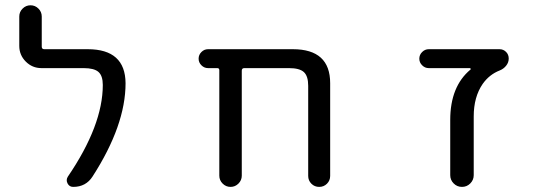

<svg xmlns="http://www.w3.org/2000/svg" viewBox="-20 -735 2040 734"><path d="M315.4 -546.9Q459 -546.9 460 -417Q460 -255.9 334 -60.5Q308.6 -20.5 259.8 -20.5Q245.1 -20.5 238.3 -33.7Q231.4 -46.9 239.3 -59.6Q373 -255.9 373 -410.2Q373 -445.3 356.4 -460Q339.8 -474.6 299.8 -474.6H138.7Q103.5 -474.6 78.6 -499.5Q53.7 -524.4 53.7 -559.6V-671.9Q53.7 -689.5 66.4 -702.1Q79.1 -714.8 96.7 -714.8Q114.3 -714.8 127 -702.1Q139.6 -689.5 139.6 -671.9V-556.6Q139.6 -546.9 149.4 -546.9Z M1158.2 -407.2Q1158.2 -444.3 1141.6 -459.5Q1125 -474.6 1085 -474.6H914.1Q904.3 -474.6 904.3 -464.8V-63.5Q904.3 -45.9 891.6 -33.2Q878.9 -20.5 861.3 -20.5Q843.8 -20.5 831.1 -33.2Q818.4 -45.9 818.4 -63.5V-466.8Q818.4 -474.6 810.5 -474.6H775.4Q760.7 -474.6 750 -485.4Q739.3 -496.1 739.3 -510.7Q739.3 -525.4 750 -536.1Q760.7 -546.9 775.4 -546.9H1099.6Q1242.2 -546.9 1242.2 -417V-62.5Q1242.2 -44.9 1230 -32.7Q1217.8 -20.5 1200.2 -20.5Q1182.6 -20.5 1170.4 -32.7Q1158.2 -44.9 1158.2 -62.5Z M1778.3 -468.8Q1780.3 -469.7 1779.3 -472.2Q1778.3 -474.6 1776.4 -474.6H1619.1Q1604.5 -474.6 1593.8 -485.4Q1583 -496.1 1583 -510.7Q1583 -525.4 1593.8 -536.1Q1604.5 -546.9 1619.1 -546.9H1889.6Q1904.3 -546.9 1914.6 -536.6Q1924.8 -526.4 1924.8 -511.2Q1924.8 -496.1 1915 -483.9Q1905.3 -471.7 1890.6 -465.8Q1850.6 -450.2 1825.2 -414.1Q1791 -364.3 1791 -290V-65.4Q1791 -46.9 1777.8 -33.7Q1764.6 -20.5 1746.1 -20.5Q1727.5 -20.5 1714.4 -33.7Q1701.2 -46.9 1701.2 -65.4V-276.4Q1701.2 -404.3 1778.3 -468.8Z"/></svg>

Font: Rounded-X Mgen+ 1mn regular
Style: Regular
Weight: 400
Designer: [Source Han Sans]
Ryoko NISHIZUKA  (kana & ideographs); Paul D. Hunt (Latin, Greek & Cyrillic); Wenlong ZHANG  (bopomofo
Version: Version 1.059.20150602